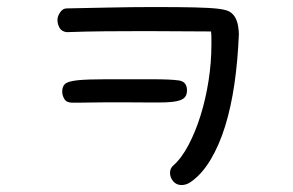

<svg xmlns="http://www.w3.org/2000/svg" viewBox="-20 -408 845 553"><path d="M171.9 -315.4Q157.2 -317.4 151.4 -328.1Q145.5 -338.9 145.5 -350.6Q145.5 -361.3 153.3 -372.6Q161.1 -383.8 171.9 -383.8Q222.7 -384.8 290.5 -386.2Q358.4 -387.7 422.9 -387.7Q496.1 -387.7 540 -386.7Q584 -385.7 608.4 -382.8Q632.8 -379.9 642.6 -373.5Q652.3 -367.2 658.2 -356.4Q664.1 -344.7 666 -331.5Q668 -318.4 668 -309.6Q665 -234.4 655.3 -167Q645.5 -99.6 628.4 -44.4Q611.3 10.7 586.4 52.2Q561.5 93.8 529.3 116.2Q516.6 125 502.9 125Q488.3 125 479 114.3Q469.7 103.5 469.7 89.8Q469.7 77.1 478.5 69.3Q502.9 47.9 522.9 9.8Q543 -28.3 557.6 -75.2Q572.3 -122.1 580.6 -174.8Q588.9 -227.5 588.9 -279.3Q588.9 -289.1 588.9 -298.3Q588.9 -307.6 587.9 -317.4Q542 -317.4 494.6 -317.9Q447.3 -318.4 399.4 -318.4Q340.8 -318.4 283.2 -317.9Q225.6 -317.4 171.9 -315.4ZM187.5 -112.3Q171.9 -112.3 165.5 -122.6Q159.2 -132.8 159.2 -144.5Q159.2 -159.2 167.5 -166.5Q175.8 -173.8 203.1 -176.8Q230.5 -179.7 282.2 -179.7Q334 -179.7 420.9 -179.7Q471.7 -179.7 495.1 -176.3Q518.6 -172.9 518.6 -147.5Q518.6 -131.8 508.8 -124.5Q499 -117.2 477.1 -114.7Q455.1 -112.3 420.9 -112.8Q386.7 -113.3 336.9 -113.3Q312.5 -113.3 288.6 -113.3Q264.6 -113.3 244.6 -112.8Q224.6 -112.3 209.5 -112.3Q194.3 -112.3 187.5 -112.3Z"/></svg>

Font: Hi Melody
Style: Regular
Weight: 400
Designer: YoonDesign Inc.
Foundry: YoonDesign Inc.
Version: Version 3.00